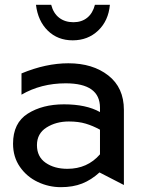

<svg xmlns="http://www.w3.org/2000/svg" viewBox="-20 -764 599 795"><path d="M259 -65Q205 -65 169 -90Q133 -115 133 -163Q133 -211 172.5 -236Q212 -261 265 -261Q305 -261 335 -252Q365 -243 394 -227V-125Q342 -65 259 -65ZM263 -502Q170 -502 69 -460V-372Q150 -419 252 -419Q394 -419 394 -318V-300Q337 -332 245 -332Q156 -332 95 -293.5Q34 -255 34 -169Q34 -114 62.5 -73Q91 -32 136.5 -10.5Q182 11 232 11Q282 11 320 -4Q358 -19 392 -50L493 2V-309Q493 -401 428.5 -451.5Q364 -502 263 -502ZM284 -672Q249 -672 225 -690.5Q201 -709 192 -744H129Q137 -677 178 -637Q219 -597 281 -597Q344 -597 386.5 -637.5Q429 -678 435 -744H373Q364 -709 341 -690.5Q318 -672 284 -672Z"/></svg>

Font: Geom
Style: Regular
Weight: 400
Version: Version 1.102